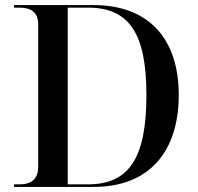

<svg xmlns="http://www.w3.org/2000/svg" viewBox="-20 -734 778 754"><path d="M35 0H348C569 0 682 -142 682 -361C682 -588 558 -714 348 -714H35V-704H56C103 -704 130 -685 130 -638V-80C130 -30 103 -10 56 -10H35ZM325 -10H246V-704H326C487 -704 555 -603 555 -361C555 -113 487 -10 325 -10Z"/></svg>

Font: Noto Serif Display Medium
Style: Regular
Weight: 500
Designer: Monotype Design Team
Foundry: Monotype Imaging Inc.
Version: Version 2.009